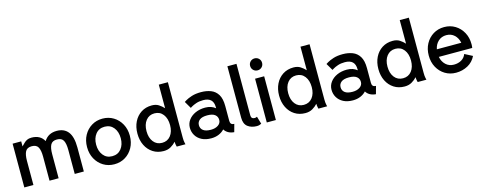

<svg xmlns="http://www.w3.org/2000/svg" viewBox="-29 -1435 5421 2152"><g transform="rotate(-15 2681.5 -359.0)"><path d="M354 0V-279.3Q354 -351.6 334.5 -388.2Q314.9 -424.8 260.7 -424.8Q206.5 -424.8 186.8 -388.2Q167 -351.6 167 -279.3V0H61.5V-507.8H161.1V-449.2Q177.7 -465.8 193.4 -481.7Q209 -497.6 229.7 -508.1Q250.5 -518.6 282.2 -518.6Q384.3 -518.6 427.2 -439.9Q475.1 -518.6 575.2 -518.6Q661.6 -518.6 706.8 -460.4Q752 -402.3 752 -279.3V0H646.5V-279.3Q646.5 -351.6 627 -388.2Q607.4 -424.8 553.2 -424.8Q499 -424.8 479.2 -388.2Q459.5 -351.6 459.5 -279.3V0Z M857.4 -253.9Q857.4 -330.6 890.1 -390.4Q922.9 -450.2 979 -484.4Q1035.2 -518.6 1105.5 -518.6Q1176.3 -518.6 1232.4 -484.4Q1288.6 -450.2 1321.3 -390.4Q1354 -330.6 1354 -253.9Q1354 -177.2 1321.3 -117.4Q1288.6 -57.6 1232.4 -23.4Q1176.3 10.7 1105.5 10.7Q1035.2 10.7 979 -23.4Q922.9 -57.6 890.1 -117.4Q857.4 -177.2 857.4 -253.9ZM962.9 -253.9Q962.9 -180.2 1001.2 -131.6Q1039.6 -83 1105.5 -83Q1171.9 -83 1210.2 -131.1Q1248.5 -179.2 1248.5 -253.9Q1248.5 -328.6 1210.2 -376.7Q1171.9 -424.8 1105.5 -424.8Q1039.6 -424.8 1001.2 -376.7Q962.9 -328.6 962.9 -253.9Z M1920.9 -82Q1920.9 -44.9 1926 -22.5Q1931.2 0 1931.2 0H1830.1Q1830.1 0 1825.7 -18.3Q1821.3 -36.6 1821.3 -58.6Q1796.4 -30.8 1761 -10Q1725.6 10.7 1677.7 10.7Q1607.4 10.7 1554.2 -23.4Q1501 -57.6 1471.4 -117.4Q1441.9 -177.2 1441.9 -253.9Q1441.9 -330.6 1471.4 -390.4Q1501 -450.2 1554.2 -484.4Q1607.4 -518.6 1677.7 -518.6Q1725.6 -518.6 1757.8 -497.8Q1790 -477.1 1815.4 -449.2V-722.7H1920.9ZM1820.3 -252.9Q1820.3 -330.1 1783.7 -377.4Q1747.1 -424.8 1684.1 -424.8Q1621.6 -424.8 1584.5 -377.9Q1547.4 -331.1 1547.4 -253.9Q1547.4 -177.2 1584.5 -130.1Q1621.6 -83 1684.1 -83Q1746.6 -83 1783.4 -129.6Q1820.3 -176.3 1820.3 -252.9Z M2229.5 10.7Q2164.6 10.7 2119.4 -12.9Q2074.2 -36.6 2050.3 -76.7Q2026.4 -116.7 2026.4 -165.5Q2026.4 -214.4 2055.2 -253.9Q2084 -293.5 2134.5 -316.7Q2185.1 -339.8 2250 -339.8Q2286.1 -339.8 2315.7 -329.6Q2345.2 -319.3 2367.7 -300.8V-314.5Q2367.7 -426.3 2249.5 -426.3Q2203.1 -426.3 2168.5 -414.3Q2133.8 -402.3 2114.3 -390.4Q2094.7 -378.4 2094.7 -378.4L2046.9 -460Q2046.9 -460 2071 -474.9Q2095.2 -489.7 2140.6 -504.6Q2186 -519.5 2250 -519.5Q2312.5 -519.5 2363 -500Q2413.6 -480.5 2443.4 -432.4Q2473.1 -384.3 2473.1 -298.8V-125.5Q2473.1 -79.1 2519 -79.1L2494.6 10.7Q2454.1 7.3 2425.8 -9.3Q2397.5 -25.9 2382.8 -51.3Q2356.9 -22.9 2317.6 -6.1Q2278.3 10.7 2229.5 10.7ZM2367.7 -166.5Q2367.7 -204.6 2338.9 -227.3Q2310.1 -250 2250 -250Q2189.9 -250 2160.9 -227.3Q2131.8 -204.6 2131.8 -166.5Q2131.8 -128.4 2160.9 -105.7Q2189.9 -83 2250 -83Q2301.3 -83 2334.5 -105.7Q2367.7 -128.4 2367.7 -166.5Z M2785.2 -90.8 2811 -2.9Q2802.7 2 2788.6 6.3Q2774.4 10.7 2758.8 10.7Q2695.3 10.7 2653.3 -21.2Q2611.3 -53.2 2611.3 -125V-722.7H2716.8V-125Q2716.8 -83 2758.8 -83Q2764.6 -83 2772.5 -85.4Q2780.3 -87.9 2785.2 -90.8Z M2875 0V-507.8H2980.5V0ZM2858.4 -660.2Q2858.4 -689.5 2878.4 -709.5Q2898.4 -729.5 2927.7 -729.5Q2957 -729.5 2977.1 -709.5Q2997.1 -689.5 2997.1 -660.2Q2997.1 -630.9 2977.1 -610.8Q2957 -590.8 2927.7 -590.8Q2898.4 -590.8 2878.4 -610.8Q2858.4 -630.9 2858.4 -660.2Z M3564.9 -82Q3564.9 -44.9 3570.1 -22.5Q3575.2 0 3575.2 0H3474.1Q3474.1 0 3469.7 -18.3Q3465.3 -36.6 3465.3 -58.6Q3440.4 -30.8 3405 -10Q3369.6 10.7 3321.8 10.7Q3251.5 10.7 3198.2 -23.4Q3145 -57.6 3115.5 -117.4Q3085.9 -177.2 3085.9 -253.9Q3085.9 -330.6 3115.5 -390.4Q3145 -450.2 3198.2 -484.4Q3251.5 -518.6 3321.8 -518.6Q3369.6 -518.6 3401.9 -497.8Q3434.1 -477.1 3459.5 -449.2V-722.7H3564.9ZM3464.4 -252.9Q3464.4 -330.1 3427.7 -377.4Q3391.1 -424.8 3328.1 -424.8Q3265.6 -424.8 3228.5 -377.9Q3191.4 -331.1 3191.4 -253.9Q3191.4 -177.2 3228.5 -130.1Q3265.6 -83 3328.1 -83Q3390.6 -83 3427.5 -129.6Q3464.4 -176.3 3464.4 -252.9Z M3873.5 10.7Q3808.6 10.7 3763.4 -12.9Q3718.3 -36.6 3694.3 -76.7Q3670.4 -116.7 3670.4 -165.5Q3670.4 -214.4 3699.2 -253.9Q3728 -293.5 3778.6 -316.7Q3829.1 -339.8 3894 -339.8Q3930.2 -339.8 3959.7 -329.6Q3989.3 -319.3 4011.7 -300.8V-314.5Q4011.7 -426.3 3893.6 -426.3Q3847.2 -426.3 3812.5 -414.3Q3777.8 -402.3 3758.3 -390.4Q3738.8 -378.4 3738.8 -378.4L3690.9 -460Q3690.9 -460 3715.1 -474.9Q3739.3 -489.7 3784.7 -504.6Q3830.1 -519.5 3894 -519.5Q3956.5 -519.5 4007.1 -500Q4057.6 -480.5 4087.4 -432.4Q4117.2 -384.3 4117.2 -298.8V-125.5Q4117.2 -79.1 4163.1 -79.1L4138.7 10.7Q4098.1 7.3 4069.8 -9.3Q4041.5 -25.9 4026.9 -51.3Q4001 -22.9 3961.7 -6.1Q3922.4 10.7 3873.5 10.7ZM4011.7 -166.5Q4011.7 -204.6 3982.9 -227.3Q3954.1 -250 3894 -250Q3834 -250 3804.9 -227.3Q3775.9 -204.6 3775.9 -166.5Q3775.9 -128.4 3804.9 -105.7Q3834 -83 3894 -83Q3945.3 -83 3978.5 -105.7Q4011.7 -128.4 4011.7 -166.5Z M4716.8 -82Q4716.8 -44.9 4721.9 -22.5Q4727.1 0 4727.1 0H4626Q4626 0 4621.6 -18.3Q4617.2 -36.6 4617.2 -58.6Q4592.3 -30.8 4556.9 -10Q4521.5 10.7 4473.6 10.7Q4403.3 10.7 4350.1 -23.4Q4296.9 -57.6 4267.3 -117.4Q4237.8 -177.2 4237.8 -253.9Q4237.8 -330.6 4267.3 -390.4Q4296.9 -450.2 4350.1 -484.4Q4403.3 -518.6 4473.6 -518.6Q4521.5 -518.6 4553.7 -497.8Q4585.9 -477.1 4611.3 -449.2V-722.7H4716.8ZM4616.2 -252.9Q4616.2 -330.1 4579.6 -377.4Q4543 -424.8 4480 -424.8Q4417.5 -424.8 4380.4 -377.9Q4343.3 -331.1 4343.3 -253.9Q4343.3 -177.2 4380.4 -130.1Q4417.5 -83 4480 -83Q4542.5 -83 4579.3 -129.6Q4616.2 -176.3 4616.2 -252.9Z M5210.9 -168.9 5300.8 -122.1Q5269.5 -57.1 5207.3 -23.2Q5145 10.7 5070.3 10.7Q5000 10.7 4943.8 -23.4Q4887.7 -57.6 4855 -117.4Q4822.3 -177.2 4822.3 -253.9Q4822.3 -330.6 4855 -390.4Q4887.7 -450.2 4943.8 -484.4Q5000 -518.6 5070.3 -518.6Q5141.1 -518.6 5197.3 -484.4Q5253.4 -450.2 5286.1 -390.4Q5318.8 -330.6 5318.8 -253.9Q5318.8 -243.2 5317.9 -232.2Q5316.9 -221.2 5315.4 -210.9H4927.7Q4938.5 -153.8 4976.6 -118.4Q5014.6 -83 5070.3 -83Q5120.1 -83 5157.7 -105Q5195.3 -127 5210.9 -168.9ZM5070.3 -424.8Q5015.1 -424.8 4977.3 -390.1Q4939.5 -355.5 4928.2 -298.8H5211.9Q5200.7 -355.5 5163.3 -390.1Q5126 -424.8 5070.3 -424.8Z"/></g></svg>

Font: Giphurs Medium
Style: Regular
Weight: 500
Version: Version 0.920; ttfautohint (v1.8.4.7-5d5b)